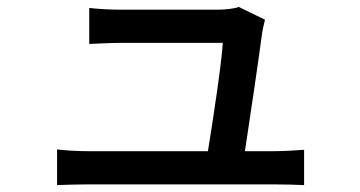

<svg xmlns="http://www.w3.org/2000/svg" viewBox="-20 -533 1040 555"><path d="M145 -101V2C179 1 202 0 235 0C285 0 720 0 774 0C798 0 840 1 859 2V-100C836 -98 795 -96 772 -96H688C702 -189 730 -376 738 -440C740 -450 743 -465 746 -476L670 -513C660 -508 628 -505 610 -505C557 -505 370 -505 326 -505C301 -505 263 -507 238 -510V-406C265 -407 297 -409 327 -409C356 -409 569 -409 624 -409C621 -353 595 -181 581 -96H235C203 -96 171 -98 145 -101Z"/></svg>

Font: ChiuKong Gothic CL Medium
Style: Regular
Weight: 500
Designer: Ryoko NISHIZUKA 西塚涼子 (kana, bopomofo & ideographs); Paul D. Hunt (Latin, Greek & Cyrillic); Sandoll Communications 산돌커뮤니
Foundry: Adobe
Version: Version 1.300